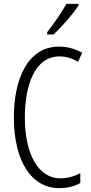

<svg xmlns="http://www.w3.org/2000/svg" viewBox="-20 -967 471 997"><path d="M388 -939V-947H325C297 -898 266 -853 225 -800V-788H258C298 -825 359 -893 388 -939ZM289 -674C321 -674 354 -665 385 -646L407 -693C369 -714 330 -725 287 -725C123 -725 52 -555 52 -358C52 -129 144 10 288 10C330 10 369 0 397 -17V-68C371 -54 336 -41 293 -41C180 -41 109 -165 109 -357C109 -521 159 -674 289 -674Z"/></svg>

Font: Noto Sans Armenian ExtraCondensed Light
Style: Regular
Weight: 300
Width: 2
Designer: Monotype Design Team
Foundry: Monotype Imaging Inc.
Version: Version 2.008